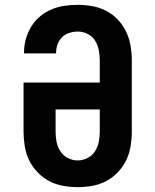

<svg xmlns="http://www.w3.org/2000/svg" viewBox="-20 -763 640 791"><path d="M300 8Q270 8 239.5 2.5Q209 -3 182.5 -17Q156 -31 134.5 -53.5Q113 -76 100 -103Q87 -130 82 -160.5Q77 -191 77 -221V-423H391V-514Q391 -535 387 -556Q383 -577 372 -595Q361 -613 341.5 -623Q322 -633 301 -633Q283 -633 265.5 -627.5Q248 -622 235.5 -609.5Q223 -597 217 -580Q211 -563 211 -545V-543H79V-547Q79 -575 86.5 -602Q94 -629 108.5 -653Q123 -677 144.5 -695Q166 -713 191.5 -724Q217 -735 245 -739Q273 -743 301 -743Q331 -743 361 -737.5Q391 -732 418 -718Q445 -704 466 -681.5Q487 -659 500 -631.5Q513 -604 518 -574Q523 -544 523 -514V-221Q523 -191 518 -160.5Q513 -130 500 -103Q487 -76 465.5 -53.5Q444 -31 417.5 -17Q391 -3 360.5 2.5Q330 8 300 8ZM300 -102Q321 -102 340.5 -112Q360 -122 371.5 -140Q383 -158 387 -179Q391 -200 391 -221V-312H209V-221Q209 -200 213 -179Q217 -158 228.5 -140Q240 -122 259.5 -112Q279 -102 300 -102Z"/></svg>

Font: Iosevka HT Extrabold Extended
Style: Regular
Weight: 800
Width: 7
Monospace: yes
Designer: Belleve Invis
Foundry: Belleve Invis
Version: Version 32.3.0; ttfautohint (v1.8.4)